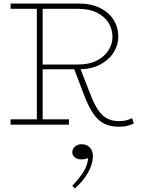

<svg xmlns="http://www.w3.org/2000/svg" viewBox="-20 -706 809 1089"><path d="M216 -313V-340H422Q486 -340 529.5 -362.5Q573 -385 595.5 -421Q618 -457 618 -497Q618 -539 596.5 -575Q575 -611 531.5 -633.5Q488 -656 422 -656H40V-686H422Q497 -686 548 -660.5Q599 -635 625 -592Q651 -549 651 -497Q651 -452 625 -409.5Q599 -367 548.5 -340Q498 -313 422 -313ZM40 1V-29H371V1ZM189 -18V-669H222V-18ZM655 13Q607 13 572 -4Q537 -21 509.5 -61Q482 -101 456 -169L397 -324L431 -329L493 -170Q515 -113 538 -80Q561 -47 589.5 -33Q618 -19 655 -19Q681 -19 698.5 -24Q716 -29 729 -36L739 -6Q726 1 704.5 7Q683 13 655 13ZM507 180Q507 223 479.5 272.5Q452 322 404 363L390 348Q426 310 451 272.5Q476 235 480 191Q468 195 460 196.5Q452 198 438 198Q420 198 405 187Q390 176 390 157Q390 138 405.5 125Q421 112 442 112Q472 112 489.5 130.5Q507 149 507 180Z"/></svg>

Font: BioRhyme ExtraLight
Style: Regular
Weight: 250
Designer: Aoife Mooney
Foundry: Aoife Mooney Type
Version: Version 1.600;gftools[0.9.33]